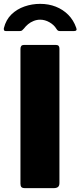

<svg xmlns="http://www.w3.org/2000/svg" viewBox="-45 -975 417 995"><path d="M246 -742Q263 -742 263 -723V-27Q263 -12 255.5 -6Q248 0 233 0H85Q71 0 66 -5.5Q61 -11 61 -23V-721Q61 -742 78 -742ZM338 -814H266Q260 -814 256 -816Q252 -818 247 -826Q235 -846 211.5 -859.5Q188 -873 163 -873Q146 -873 129.5 -866.5Q113 -860 100.5 -849.5Q88 -839 79 -827Q73 -820 69 -817Q65 -814 56 -814H-15Q-22 -814 -24 -818.5Q-26 -823 -25 -829Q-14 -873 14.5 -900.5Q43 -928 82 -941.5Q121 -955 163 -955Q207 -955 244 -940.5Q281 -926 308.5 -898.5Q336 -871 350 -831Q357 -814 338 -814Z"/></svg>

Font: Libre Franklin Thin ExtraBold
Style: Regular
Weight: 800
Version: Version 3.000